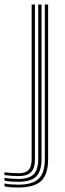

<svg xmlns="http://www.w3.org/2000/svg" viewBox="-85 -620 286 845"><path d="M-4.3 205.2Q-22.6 205.2 -39.3 203.9Q-56.1 202.6 -65.3 199.9V187.6Q-54.1 190 -37.7 191.4Q-21.2 192.7 -4.3 192.7Q58.3 192.7 85.3 166.5Q112.3 140.3 112.3 79.7V-600H126.8V79.7Q126.8 147 96.4 176.1Q66 205.2 -4.3 205.2ZM-4.3 180.2Q-18.5 180.2 -35.4 179Q-52.4 177.7 -65.3 175.2V163Q-51.7 165.1 -35.1 166.3Q-18.5 167.5 -4.3 167.5Q42.8 167.5 63.1 147.1Q83.3 126.8 83.3 79.7V-600H97.8V79.7Q97.8 133.5 74.1 156.9Q50.4 180.2 -4.3 180.2ZM-4.3 155Q-17 155 -33.9 153.8Q-50.7 152.6 -65.3 150.5V138.2Q-49.6 140.1 -33.6 141.3Q-17.5 142.5 -4.3 142.5Q27.2 142.5 40.8 127.9Q54.3 113.3 54.3 79.7V-600H68.8V79.7Q68.8 120 51.9 137.5Q34.9 155 -4.3 155Z"/></svg>

Font: Big Shoulders Inline Thin
Style: Regular
Weight: 100
Designer: Patric King
Foundry: XO Type Co
Version: Version 2.002